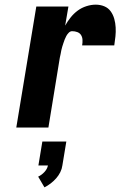

<svg xmlns="http://www.w3.org/2000/svg" viewBox="-20 -548 540 825"><path d="M50 0 136 -520H274L260 -438Q270 -456 283.5 -473Q297 -490 314 -502.5Q331 -515 351.5 -521.5Q372 -528 391 -528Q411 -528 428 -521Q445 -514 455.5 -499.5Q466 -485 471 -467Q476 -449 477 -430Q478 -411 476 -391.5Q474 -372 471 -353H333Q335 -365 334.5 -376.5Q334 -388 328.5 -397Q323 -406 312.5 -410Q302 -414 290 -414Q282 -414 275.5 -407.5Q269 -401 265 -393.5Q261 -386 258 -378.5Q255 -371 252.5 -363Q250 -355 247.5 -347.5Q245 -340 243.5 -332Q242 -324 240.5 -316Q239 -308 237 -300L188 0ZM171 257 144 211Q159 204 171 191Q183 178 186 163H145L162 60H265L248 163Q246 178 239 192Q232 206 221.5 218Q211 230 198 240Q185 250 171 257Z"/></svg>

Font: Iosevka SS04 Heavy
Style: Italic
Weight: 900
Italic angle: -9°
Monospace: yes
Designer: Belleve Invis
Foundry: Belleve Invis
Version: Version 19.0.0; ttfautohint (v1.8.4)